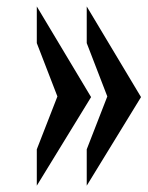

<svg xmlns="http://www.w3.org/2000/svg" viewBox="-20 -569 462 601"><path d="M265.1 -265.1 95.2 12.2V-101.6L159.7 -267.1L95.2 -434.1V-548.8ZM421.4 -265.1 251.5 12.2V-101.6L315.9 -267.1L251.5 -434.1V-548.8Z"/></svg>

Font: Meera Inimai
Style: Regular
Weight: 400
Version: 2.0.0+20160526